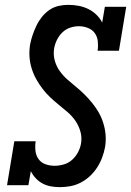

<svg xmlns="http://www.w3.org/2000/svg" viewBox="-20 -763 540 791"><path d="M226 8Q207 8 188.5 4.5Q170 1 154.5 -7.5Q139 -16 127 -29Q115 -42 107 -58L97 0H9L39 -181H127Q124 -162 126 -142.5Q128 -123 138.5 -108Q149 -93 167 -86.5Q185 -80 205 -80Q223 -80 242.5 -85.5Q262 -91 277 -104.5Q292 -118 301.5 -136Q311 -154 314 -173Q318 -198 311 -222Q304 -246 290.5 -265.5Q277 -285 259 -300.5Q241 -316 222.5 -331Q204 -346 187 -362Q170 -378 155.5 -397Q141 -416 129.5 -436.5Q118 -457 110.5 -481Q103 -505 101.5 -529.5Q100 -554 104 -580Q108 -600 114.5 -619Q121 -638 130 -657Q139 -676 152.5 -693Q166 -710 183.5 -722Q201 -734 221 -738.5Q241 -743 261 -743Q283 -743 304 -739Q325 -735 343.5 -726Q362 -717 377 -702.5Q392 -688 401 -670L412 -735H500L470 -554H382Q385 -573 383 -592.5Q381 -612 370.5 -626.5Q360 -641 342 -648Q324 -655 305 -655Q287 -655 269 -649Q251 -643 237 -629.5Q223 -616 214.5 -598.5Q206 -581 203 -563Q199 -538 205.5 -514Q212 -490 226 -470.5Q240 -451 257.5 -435.5Q275 -420 293.5 -405Q312 -390 328.5 -373.5Q345 -357 360 -338.5Q375 -320 386.5 -300Q398 -280 405.5 -256Q413 -232 415 -207.5Q417 -183 413 -158Q409 -136 401 -114.5Q393 -93 380.5 -73.5Q368 -54 351 -38Q334 -22 313 -11Q292 0 270 4Q248 8 226 8Q226 8 226 8Q226 8 226 8Z"/></svg>

Font: Iosevka Curly Slab SmBdObl
Style: Regular
Weight: 600
Italic angle: -9°
Monospace: yes
Designer: Belleve Invis
Foundry: Belleve Invis
Version: Version 11.0.0; ttfautohint (v1.8.3)